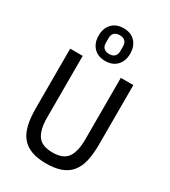

<svg xmlns="http://www.w3.org/2000/svg" viewBox="-234 -1095 1083 1222"><g transform="rotate(30 307.0 -484.5)"><path d="M167 -698V-246Q167 -156 198 -112.5Q229 -69 307 -69Q385 -69 416 -112.5Q447 -156 447 -246V-698H539V-262Q539 -191 527 -139.5Q515 -88 487.5 -54.5Q460 -21 415.5 -4.5Q371 12 307 12Q242 12 198 -4.5Q154 -21 126.5 -54.5Q99 -88 87 -139.5Q75 -191 75 -262V-698ZM306 -741Q252 -741 221 -774Q190 -807 190 -861Q190 -915 221 -948Q252 -981 306 -981Q360 -981 391 -948Q422 -915 422 -861Q422 -807 391 -774Q360 -741 306 -741ZM306 -792Q331 -792 345 -805Q359 -818 359 -842V-880Q359 -904 345 -917Q331 -930 306 -930Q281 -930 267 -917Q253 -904 253 -880V-842Q253 -818 267 -805Q281 -792 306 -792Z"/></g></svg>

Font: IBM Plex Sans Cond Text
Style: Regular
Weight: 450
Width: 3
Designer: Mike Abbink, Paul van der Laan, Pieter van Rosmalen
Foundry: Bold Monday
Version: Version 1.3